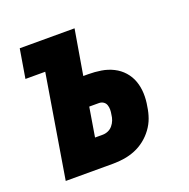

<svg xmlns="http://www.w3.org/2000/svg" viewBox="-99 -615 699 711"><g transform="rotate(-20 250.0 -260.0)"><path d="M43 0 110 -406H32L51 -520H267L237 -343H257Q282 -343 307 -339Q332 -335 354 -324Q376 -313 392 -295Q408 -277 416 -254.5Q424 -232 425 -206.5Q426 -181 421 -155Q418 -133 410.5 -112Q403 -91 389 -72Q375 -53 356.5 -38.5Q338 -24 317 -15.5Q296 -7 274 -3.5Q252 0 230 0ZM200 -114H230Q241 -114 251.5 -118.5Q262 -123 269.5 -132Q277 -141 281 -151.5Q285 -162 286 -173Q288 -183 288 -192.5Q288 -202 285 -210.5Q282 -219 274.5 -224Q267 -229 257 -229H219Z"/></g></svg>

Font: Iosevka Heavy Oblique
Style: Regular
Weight: 900
Italic angle: -9°
Monospace: yes
Designer: Belleve Invis
Foundry: Belleve Invis
Version: Version 32.5.0; ttfautohint (v1.8.4)